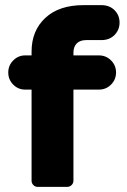

<svg xmlns="http://www.w3.org/2000/svg" viewBox="-20 -728 496 748"><path d="M365.2 -378.9H266.1V-23.9Q266.1 -14.2 259 -7.1Q252 0 242.2 0H126Q116.7 0 109.9 -7.1Q103 -14.2 103 -23.9V-378.9H78.1Q50.8 -378.9 31.5 -398.4Q12.2 -418 12.2 -445.8Q12.2 -473.1 31.7 -492.7Q51.3 -512.2 78.1 -512.2H103V-526.9Q103 -608.4 156.5 -658.2Q210 -708 305.2 -708H375Q406.7 -708 426.3 -688.2Q445.8 -668.5 445.8 -640.1Q445.8 -611.8 426.3 -591.8Q406.7 -571.8 375 -571.8H315.9Q291.5 -571.8 278.8 -558.6Q266.1 -545.4 266.1 -522.9V-512.2H365.2Q393.1 -512.2 412.6 -492.7Q432.1 -473.1 432.1 -445.8Q432.1 -418 412.6 -398.4Q393.1 -378.9 365.2 -378.9Z"/></svg>

Font: LT Saeada
Style: Bold
Weight: 700
Designer: Daniel Lyons
Foundry: LyonsType
Version: Version 1.001